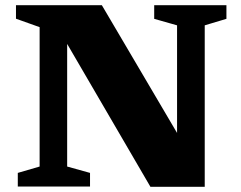

<svg xmlns="http://www.w3.org/2000/svg" viewBox="-20 -718 928 739"><path d="M132.5 -77V-613.5L41.5 -646V-698H372L693.5 -152L661.5 -100.5V-620.5L573.5 -645.5V-698H851.5V-645.5L768 -620.5V1H559L193 -627L238.5 -640.5V-77L326.5 -52.5V0H48.5V-52.5Z"/></svg>

Font: Newsreader 9pt
Style: Bold
Weight: 700
Designer: Hugues Gentile
Foundry: Production Type
Version: Version 1.003